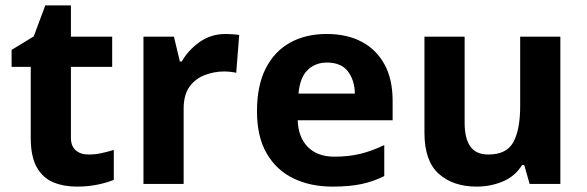

<svg xmlns="http://www.w3.org/2000/svg" viewBox="-20 -682 2176 712"><path d="M308 -109Q333 -109 356 -114Q379 -119 402 -126V-15Q378 -5 342.5 2.5Q307 10 265 10Q216 10 177.5 -6Q139 -22 116.5 -61.5Q94 -101 94 -171V-434H23V-497L105 -547L148 -662H243V-546H396V-434H243V-171Q243 -140 261 -124.5Q279 -109 308 -109Z M817 -556Q828 -556 843 -555Q858 -554 867 -552L856 -412Q849 -414 835.5 -415.5Q822 -417 812 -417Q774 -417 739 -403.5Q704 -390 682.5 -360Q661 -330 661 -278V0H512V-546H625L647 -454H654Q678 -496 720 -526Q762 -556 817 -556Z M1191 -556Q1267 -556 1321.5 -527Q1376 -498 1406 -443Q1436 -388 1436 -308V-236H1084Q1086 -173 1121.5 -137Q1157 -101 1220 -101Q1273 -101 1316 -111.5Q1359 -122 1405 -144V-29Q1365 -9 1320.5 0.5Q1276 10 1213 10Q1131 10 1068 -20.5Q1005 -51 969 -113Q933 -175 933 -269Q933 -365 965.5 -428.5Q998 -492 1056 -524Q1114 -556 1191 -556ZM1192 -450Q1149 -450 1120.5 -422Q1092 -394 1087 -335H1296Q1295 -385 1270 -417.5Q1245 -450 1192 -450Z M2058 -546V0H1944L1924 -70H1916Q1890 -28 1844.5 -9Q1799 10 1748 10Q1660 10 1607 -37.5Q1554 -85 1554 -190V-546H1703V-227Q1703 -169 1724 -139Q1745 -109 1791 -109Q1859 -109 1884 -155.5Q1909 -202 1909 -289V-546Z"/></svg>

Font: Noto Sans Balinese
Style: Regular
Weight: 400
Designer: Aditya Bayu, David Williams
Foundry: David Williams
Version: Version 2.003